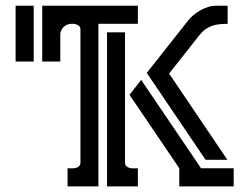

<svg xmlns="http://www.w3.org/2000/svg" viewBox="-20 -664 892 684"><path d="M471.2 -579.1H330.6V0H220.7V-64.5Q227.1 -64.5 234.9 -64.2Q242.7 -64 249.8 -65.7Q256.8 -67.4 261.7 -71.8Q266.6 -76.2 266.6 -85.9V-557.6Q266.6 -569.3 259.3 -573.7Q252 -578.1 242.2 -579.1H234.9Q218.3 -579.1 206.5 -567.6Q194.8 -556.2 194.8 -539.6V-444.8H130.4V-643.6H471.2ZM791 -643.6V-579.1Q774.9 -579.1 761.2 -577.6Q747.6 -576.2 735.1 -571.8Q722.7 -567.4 711.4 -559.3Q700.2 -551.3 689.9 -538.1L582.5 -401.9L790 -94.7H712.4L502.9 -404.3L650.9 -591.8Q658.7 -601.6 669.9 -610.8Q681.2 -620.1 694.3 -627.4Q707.5 -634.8 721.2 -639.2Q734.9 -643.6 747.6 -643.6ZM425.3 -85.9Q425.3 -76.2 430.2 -71.8Q435.1 -67.4 442.1 -65.7Q449.2 -64 457 -64.2Q464.8 -64.5 471.2 -64.5V0H361.3V-548.8H425.3ZM482.9 -379.4 696.3 -64.5H812.5V0H618.7V-64.5L441.4 -326.2ZM35.6 -444.8V-643.6H100.1V-444.8Z"/></svg>

Font: Isar CAT
Style: Regular
Weight: 400
Designer: Digitized by Peter Wiegel
Foundry: CAT-Fonts, Peter Wiegel
Version: Version 1.000; ttfautohint (v1.3)